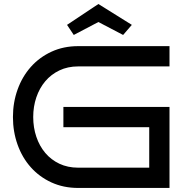

<svg xmlns="http://www.w3.org/2000/svg" viewBox="-20 -928 922 948"><path d="M816.9 0H366.2Q293.5 0 233.9 -27.3Q174.3 -54.7 132.1 -102.1Q89.8 -149.4 66.9 -213.4Q43.9 -277.3 43.9 -350.1Q43.9 -422.4 66.9 -486.1Q89.8 -549.8 132.1 -597.4Q174.3 -645 233.9 -672.6Q293.5 -700.2 366.2 -700.2H816.9V-600.1H366.2Q314.5 -600.1 273.2 -580.3Q231.9 -560.5 203.4 -526.6Q174.8 -492.7 159.4 -447.3Q144 -401.9 144 -350.1Q144 -298.3 159.4 -252.7Q174.8 -207 203.4 -173.1Q231.9 -139.2 273.2 -119.6Q314.5 -100.1 366.2 -100.1H716.8V-299.8H293V-399.9H816.9ZM587.9 -755.4 465.8 -819.3 344.2 -755.4 311 -805.2 465.8 -908.2 630.9 -805.2Z"/></svg>

Font: Bruno Ace
Style: Regular
Weight: 400
Designer: Astigmatic (AOETI)
Foundry: Astigmatic (AOETI)
Version: Version 1.000